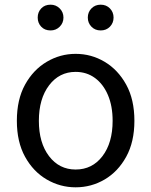

<svg xmlns="http://www.w3.org/2000/svg" viewBox="-20 -787 646 820"><path d="M303 13Q237 13 179.5 -20.5Q122 -54 87 -117.5Q52 -181 52 -271Q52 -362 87 -425.5Q122 -489 179.5 -523Q237 -557 303 -557Q370 -557 427 -523Q484 -489 519 -425.5Q554 -362 554 -271Q554 -181 519 -117.5Q484 -54 427 -20.5Q370 13 303 13ZM303 -63Q374 -63 417.5 -120Q461 -177 461 -271Q461 -334 441 -381Q421 -428 385.5 -454Q350 -480 303 -480Q233 -480 189.5 -422.5Q146 -365 146 -271Q146 -177 189.5 -120Q233 -63 303 -63ZM196 -657Q171 -657 156 -673Q141 -689 141 -712Q141 -735 156 -751Q171 -767 196 -767Q219 -767 235 -751Q251 -735 251 -712Q251 -689 235 -673Q219 -657 196 -657ZM410 -657Q386 -657 370.5 -673Q355 -689 355 -712Q355 -735 370.5 -751Q386 -767 410 -767Q434 -767 449.5 -751Q465 -735 465 -712Q465 -689 449.5 -673Q434 -657 410 -657Z"/></svg>

Font: Chocolate Classical Sans
Style: Regular
Weight: 400
Designer: 田海東、宇文滿月
Foundry: Moonlit Owen
Version: Version 1.001